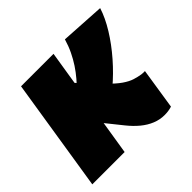

<svg xmlns="http://www.w3.org/2000/svg" viewBox="-150 -716 882 882"><g transform="rotate(-45 291.0 -275.0)"><path d="M-8 0 79 -550H290L202 0ZM452 10Q422 10 393.5 -1.5Q365 -13 339 -34.5Q313 -56 289 -86L208 -187L248 -404L362 -284Q396 -249 421.5 -231.5Q447 -214 468 -207.5Q489 -201 508 -198Q514 -197 519.5 -197Q525 -197 531 -197L500 3Q487 7 475.5 8.5Q464 10 452 10ZM370 -248 240 -348Q263 -371 283 -394.5Q303 -418 319.5 -443Q336 -468 350 -497Q364 -526 374 -560L590 -547Q575 -499 542 -445.5Q509 -392 464.5 -341Q420 -290 370 -248Z"/></g></svg>

Font: Georama ExtraCondensed Thin Black
Style: Italic
Weight: 900
Italic angle: -9°
Version: Version 1.001